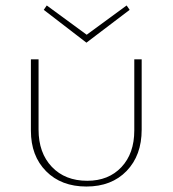

<svg xmlns="http://www.w3.org/2000/svg" viewBox="-20 -677 631 702"><path d="M296 -521 140 -641 151 -657 297 -550 443 -657 454 -641ZM498 -460V-203Q498 -109 443 -52Q388 5 296 5Q204 5 148.5 -51Q93 -107 93 -199V-460H121V-203Q121 -118 169.5 -67Q218 -16 299 -16Q377 -16 424 -66Q471 -116 471 -200V-460Z"/></svg>

Font: Ysabeau SC Extralight
Style: Regular
Weight: 200
Designer: Christian Thalmann (Catharsis Fonts)
Version: Version 0.003